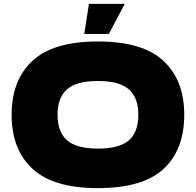

<svg xmlns="http://www.w3.org/2000/svg" viewBox="-20 -961 1011 991"><path d="M40 -369Q40 -547 147.5 -647Q255 -747 485 -747Q716 -747 823.5 -647Q931 -547 931 -369Q931 -188 824 -89Q717 10 485 10Q256 10 148 -89.5Q40 -189 40 -369ZM694 -369Q694 -457 645 -500Q596 -543 485 -543Q375 -543 326 -500Q277 -457 277 -369Q277 -280 326 -237Q375 -194 485 -194Q596 -194 645 -236.5Q694 -279 694 -369ZM542 -786H415L439 -941H624Z"/></svg>

Font: Mantou Sans
Style: Regular
Weight: 400
Designer: Mant0u / artakana
Foundry: Mant0u / artakana
Version: Version 1.001;October 22, 2023;FontCreator 14.0.0.2901 64-bi